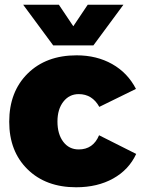

<svg xmlns="http://www.w3.org/2000/svg" viewBox="-20 -785 602 812"><path d="M19 -270Q19 -397 97 -474Q175 -551 304 -551Q389 -551 454.5 -514Q520 -477 555 -409L400 -333Q370 -387 313 -387Q273 -387 248 -355Q223 -323 223 -271Q223 -218 247.5 -185.5Q272 -153 313 -153Q374 -153 399 -213L556 -134Q525 -67 458.5 -30Q392 7 302 7Q174 7 96.5 -69Q19 -145 19 -270ZM78 -765H229L290 -674L351 -765H502L375 -593H205Z"/></svg>

Font: Trueno
Style: ExBd
Weight: 800
Designer: Julieta Ulanovsky
Foundry: Julieta Ulanovsky
Version: Version 3.001b